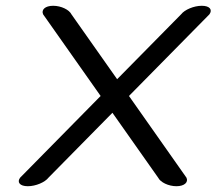

<svg xmlns="http://www.w3.org/2000/svg" viewBox="-20 -644 749 664"><path d="M704.2 -594.4C715.8 -610.3 705.5 -624 677.9 -624C650.3 -624 618.4 -610.3 606.2 -594.4C606.1 -594.3 502.7 -489.4 385.1 -370.1C301.1 -489.4 227.2 -594.3 227.1 -594.4C219.4 -610.3 191.4 -624 163.8 -624C136.1 -624 122 -610.3 129.1 -594.4L328 -312.1C188.8 -170.8 49.7 -29.6 49.7 -29.6C37.8 -14 48.4 0 76.1 0C103.7 0 135.6 -13.7 147.7 -29.6L368.8 -254L526.9 -29.6C534.6 -13.7 562.6 0 590.2 0C617.8 0 632.4 -14 624.8 -29.6C624.8 -29.6 525.4 -170.8 426 -312.1Z"/></svg>

Font: Hi.
Style: Tall Oblique
Weight: 400
Designer: Mew Too, Robert Jablonski
Foundry: Cannot Into Space Fonts
Version: Version 1.996